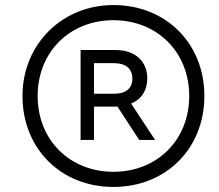

<svg xmlns="http://www.w3.org/2000/svg" viewBox="-20 -730 866 760"><path d="M429 10C637 10 789 -142 789 -350C789 -558 637 -710 429 -710C225 -710 69 -554 69 -350C69 -142 221 10 429 10ZM429 -50C256 -50 129 -176 129 -350C129 -524 256 -650 429 -650C602 -650 729 -524 729 -350C729 -176 602 -50 429 -50ZM299 -176H352V-308H445L531 -176H594L499 -320C539 -336 563 -372 563 -420C563 -488 514 -532 438 -532H299ZM432 -359H352V-480H431C478 -480 504 -458 504 -419C504 -380 478 -359 432 -359Z"/></svg>

Font: Fixel Display 20240404 Light
Style: Italic
Weight: 300
Italic angle: -10°
Designer: AlfaBravo + MacPaw
Foundry: Kyrylo Tkachov, Marchela Mozhyna, Serhii Makarenko, Maria Weinstein, Zakhar Kryvoshyya
Version: Version 1.211;Glyphs 3.2 (3225)